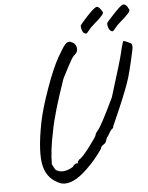

<svg xmlns="http://www.w3.org/2000/svg" viewBox="-60 -894 770 998"><g transform="rotate(-5 325.5 -395.5)"><path d="M616 -845Q635 -853 650 -817Q656 -806 600 -759Q578 -740 569.5 -728Q561 -716 556 -713.5Q551 -711 543 -717.5Q535 -724 531.5 -737.5Q528 -751 529.5 -756.5Q531 -762 567.5 -801Q604 -840 616 -845ZM512 -817Q518 -806 462 -759Q440 -740 431.5 -728Q423 -716 418 -713.5Q413 -711 403 -718Q397 -724 393.5 -737.5Q390 -751 391.5 -756.5Q393 -762 429 -801Q465 -840 479 -845.5Q493 -851 512 -817ZM432 -206Q450 -224 520 -371Q581 -566 587 -595.5Q593 -625 604 -657Q610 -659 644 -642Q653 -631 648 -609Q622 -486 605 -439.5Q588 -393 575.5 -363Q563 -333 556.5 -317.5Q550 -302 534.5 -267Q519 -232 513 -218V-212Q501 -205 491 -186.5Q481 -168 477 -166L468 -143Q467 -137 456 -130.5Q445 -124 442.5 -117Q440 -110 439 -108Q403 -55 358 -12Q279 66 220 52Q149 27 131 -45.5Q113 -118 144 -275Q159 -348 195.5 -449.5Q232 -551 262 -603.5Q292 -656 304 -668Q316 -680 328 -678Q356 -670 361 -645.5Q366 -621 342 -604Q330 -591 308 -548Q286 -505 278 -490Q216 -312 200 -222Q179 -125 179 -51Q181 -47 184.5 -41Q188 -35 189.5 -31.5Q191 -28 194 -24Q197 -19 205 -16Q238 0 286 -28Q292 -39 307 -46Q310 -42 311.5 -43.5Q313 -45 315 -50Q314 -55 324 -65Q339 -71 379 -124Q419 -177 419 -184Q419 -191 432 -206Z"/></g></svg>

Font: Caveat
Style: Regular
Weight: 400
Designer: Pablo Impallari
Foundry: Creative Lab NY
Version: Version 1.096; ttfautohint (v1.3)